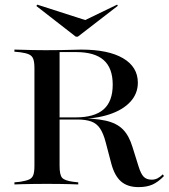

<svg xmlns="http://www.w3.org/2000/svg" viewBox="-20 -781 714 813"><path d="M125.8 -145.2V-492.7Q125.8 -517.7 121 -531Q116.1 -544.4 103.2 -550.4Q90.3 -556.5 66.1 -559.7L41.1 -562.1V-571Q56.5 -571 76.2 -570.2Q96 -569.4 119.4 -569Q142.7 -568.5 169.4 -568.5H178.2Q209.7 -568.5 238.3 -569Q266.9 -569.4 289.1 -570.2Q311.3 -571 324.2 -571Q438.7 -571 501.2 -534.3Q563.7 -497.6 563.7 -430.6Q563.7 -384.7 531.9 -350Q500 -315.3 442.3 -296.4Q384.7 -277.4 306.5 -277.4H182.3V-283.9H300Q379.8 -283.9 418.5 -317.7Q457.3 -351.6 457.3 -422.6Q457.3 -492.7 419 -526.6Q380.6 -560.5 301.6 -560.5H232.3V-145.2ZM566.9 11.3Q520.2 11.3 492.7 -12.5Q465.3 -36.3 451.6 -87.1L427.4 -179Q417.7 -216.1 403.6 -237.1Q389.5 -258.1 366.5 -266.5Q343.5 -275 305.6 -275H196V-280.6H300Q379.8 -280.6 427 -270.2Q474.2 -259.7 500.4 -233.1Q526.6 -206.5 541.1 -158.1L566.9 -75.8Q576.6 -44.4 588.7 -32.3Q600.8 -20.2 622.6 -20.2Q635.5 -20.2 646.8 -25.8Q658.1 -31.5 669.4 -42.7L674.2 -35.5Q649.2 -9.7 625 0.8Q600.8 11.3 566.9 11.3ZM169.4 -2.4Q142.7 -2.4 119.4 -2Q96 -1.6 76.2 -1.2Q56.5 -0.8 41.1 0V-8.9L65.3 -11.3Q90.3 -15.3 103.2 -21Q116.1 -26.6 121 -39.9Q125.8 -53.2 125.8 -78.2V-145.2H232.3V-78.2Q232.3 -40.3 243.1 -28.2Q254 -16.1 289.5 -11.3L311.3 -8.9V0Q296.8 -0.8 277.8 -1.2Q258.9 -1.6 236.3 -2Q213.7 -2.4 187.9 -2.4H179.8ZM475.8 -761.3 479 -756.5 309.7 -625.8H300.8L133.9 -755.6L137.9 -761.3L361.3 -689.5L308.9 -680.6Z"/></svg>

Font: Playfair 144pt SemiExpanded SemiBold
Style: Regular
Weight: 600
Width: 6
Designer: Claus Eggers Sørensen
Foundry: Claus Eggers Sørensen
Version: Version 2.203